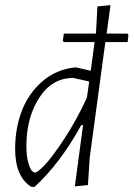

<svg xmlns="http://www.w3.org/2000/svg" viewBox="-20 -723 521 749"><path d="M277 -460 334 -447 349 -559H230L225 -563L229 -592H354L355 -604L360 -698L411 -703L396 -592H477L481 -587L478 -559H391L330 -108L323 -1L272 4L304 -235H297Q215 -86 115 6H102Q39 -34 39 -142Q39 -221 64.5 -289Q90 -357 144 -404.5Q198 -452 272 -460ZM83 -154Q83 -117 89.5 -92Q96 -67 103 -58.5Q110 -50 117 -50Q127 -50 156.5 -81.5Q186 -113 232.5 -184Q279 -255 319 -342L328 -405L266 -419Q183 -419 133 -341.5Q83 -264 83 -154Z"/></svg>

Font: Alegreya Sans SC Light
Style: Italic
Weight: 300
Italic angle: -7°
Designer: Juan Pablo del Peral
Foundry: Huerta Tipografica
Version: Version 2.007